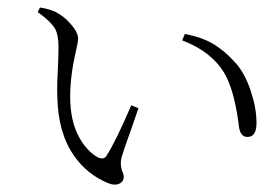

<svg xmlns="http://www.w3.org/2000/svg" viewBox="-20 -503 742 509"><path d="M296 -16C304 -19 308 -26 308 -35C308 -38 307 -43 304 -49C300 -60 299 -72 302 -85C305 -95 313 -120 328 -161C337 -186 343 -205 347 -216L328 -224C301 -161 279 -116 263 -91C258 -82 250 -81 239 -86C220 -97 204 -114 191 -137C174 -167 166 -204 166 -247C166 -283 171 -323 181 -366C185 -383 187 -395 187 -401C187 -412 180 -425 167 -440C154 -455 140 -465 126 -472C114 -477 101 -481 86 -483L80 -471C104 -454 120 -438 127 -425C132 -415 135 -400 135 -379C135 -370 135 -356 134 -335C132 -298 131 -268 132 -247C133 -183 148 -130 177 -89C199 -58 228 -34 263 -19C276 -13 287 -12 296 -16ZM636 -140C652 -140 660 -152 660 -177C660 -203 655 -231 645 -261C634 -295 619 -322 600 -341C583 -360 565 -374 548 -385C527 -398 501 -407 470 -413L463 -396C513 -377 550 -349 573 -312C591 -283 604 -238 612 -179C613 -172 613 -167 614 -164C617 -148 624 -140 636 -140Z"/></svg>

Font: AllPunType ExtraLight
Style: Regular
Weight: 280
Version: 1.0